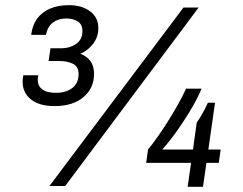

<svg xmlns="http://www.w3.org/2000/svg" viewBox="-20 -715 934 738"><path d="M189.8 -307.2Q131 -307.2 99 -332.9Q67 -358.5 67 -400Q67 -405.5 67.5 -411.8Q68 -418 69.5 -425.8H127.5Q126.2 -420.2 125.6 -416.1Q125 -412 125 -408.8Q125 -384.5 142.5 -371.4Q160 -358.2 195.5 -358.2Q232.8 -358.2 257.4 -376.4Q282 -394.5 282 -430Q282 -459.8 259.9 -470.1Q237.8 -480.5 208.5 -480.5H166.8L174 -529.5H217.2Q248 -529.5 272.4 -546.1Q296.8 -562.8 296.8 -596Q296.8 -621.2 278.9 -632.6Q261 -644 234 -644Q203.8 -644 183 -628.1Q162.2 -612.2 157 -581H99.8Q104.2 -617.5 122.4 -642.8Q140.5 -668 171.8 -681.6Q203 -695.2 245 -695.2Q293.8 -695.2 325.9 -671.8Q358 -648.2 358 -607.2Q358 -573.2 338.2 -547Q318.5 -520.8 288.5 -508.2Q313.2 -499.8 327.4 -480.5Q341.5 -461.2 341.5 -431.5Q341.5 -375.8 300.5 -341.5Q259.5 -307.2 189.8 -307.2ZM170 0 685.2 -686H743.5L230.5 0ZM701.2 3 714.5 -89H541.8L549 -140.2Q566.2 -161.2 585.8 -188.9Q605.2 -216.5 625.1 -248Q645 -279.5 663.2 -311.9Q681.5 -344.2 695.2 -374.2H754.8Q741.2 -341.5 720.9 -306.2Q700.5 -271 678.2 -237.9Q656 -204.8 636 -179.1Q616 -153.5 603.2 -140.2H721.8L736.2 -244Q745 -256.2 752.5 -269Q760 -281.8 766.8 -294.6Q773.5 -307.5 779 -320H806.5L780.8 -140.2H828.2L821 -89H773.5L760.2 3Z"/></svg>

Font: Chivo Medium
Style: Italic
Weight: 500
Italic angle: -8.05°
Designer: Hector Gatti
Foundry: Omnibus-Type
Version: Version 2.002